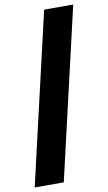

<svg xmlns="http://www.w3.org/2000/svg" viewBox="-110 -760 548 975"><g transform="rotate(-10 164.0 -272.5)"><path d="M341 -713 137 168H-13L191 -713Z"/></g></svg>

Font: Work Sans
Style: Bold Italic
Weight: 700
Italic angle: -13°
Designer: Wei Huang
Foundry: Wei Huang
Version: Version 2.010; ttfautohint (v1.8.3)